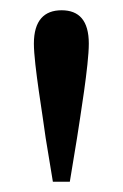

<svg xmlns="http://www.w3.org/2000/svg" viewBox="-20 -827 239 374"><path d="M100 -807C66 -807 46 -787 46 -742C46 -701 64 -598 69 -558L83 -473H116L130 -558C136 -598 153 -700 153 -742C153 -787 134 -807 100 -807Z"/></svg>

Font: Noto Serif CJK JP Medium
Style: Regular
Weight: 500
Designer: Ryoko NISHIZUKA 西塚涼子 (kana & ideographs); Frank Grießhammer (Latin, Greek & Cyrillic); Wenlong ZHANG 张文龙 (bopomofo); San
Foundry: Adobe Systems Incorporated
Version: Version 1.000;PS 1;hotconv 16.6.53;makeotf.lib2.5.65590